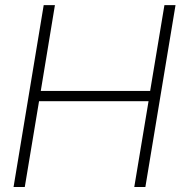

<svg xmlns="http://www.w3.org/2000/svg" viewBox="-20 -748 725 768"><path d="M34.2 0 154.8 -727.5H199.7L143.1 -384.3H580.6L637.7 -727.5H682.1L561.5 0H517.1L574.2 -343.3H136.2L79.1 0Z"/></svg>

Font: Inter Display Extra Light
Style: Italic
Weight: 200
Italic angle: -9.39999°
Designer: Rasmus Andersson
Foundry: rsms
Version: Version 4.000;git-4fc901f